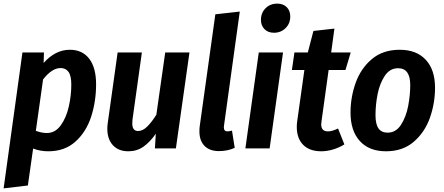

<svg xmlns="http://www.w3.org/2000/svg" viewBox="-28 -820 2454 1061"><path d="M96 -530H215L213 -472Q278 -545 358 -545Q427 -545 465 -495.5Q503 -446 503 -354Q503 -260 476 -176Q449 -92 389.5 -38Q330 16 239 16Q195 16 155 1L126 205L-8 221ZM366 -352Q366 -402 350.5 -423Q335 -444 307 -444Q259 -444 210 -381L170 -97Q202 -85 231 -85Q277 -85 307.5 -127Q338 -169 352 -230.5Q366 -292 366 -352Z M565 -109Q565 -126 568 -144L622 -530H756L704 -158Q703 -151 703 -138Q703 -96 735 -96Q761 -96 786 -121Q811 -146 836 -186L885 -530H1019L944 0H828L833 -81Q800 -34 764 -9Q728 16 681 16Q627 16 596 -17.5Q565 -51 565 -109Z M1210 -127 1209 -116Q1209 -94 1229 -94Q1236 -94 1254 -98L1269 -3Q1230 15 1182 15Q1131 15 1102.5 -13.5Q1074 -42 1074 -94Q1074 -114 1076 -125L1162 -741L1297 -756Z M1462 0H1328L1402 -530H1536ZM1414 -710Q1414 -749 1439.5 -774.5Q1465 -800 1504 -800Q1537 -800 1556.5 -780.5Q1576 -761 1576 -729Q1576 -690 1550 -664.5Q1524 -639 1486 -639Q1453 -639 1433.5 -659Q1414 -679 1414 -710Z M1749 -152Q1747 -138 1747 -133Q1747 -94 1784 -94Q1808 -94 1840 -110L1875 -22Q1846 -4 1812.5 6Q1779 16 1747 16Q1683 16 1647.5 -19.5Q1612 -55 1612 -119Q1612 -136 1615 -155L1654 -433H1585L1599 -530H1673L1704 -649L1820 -662L1802 -530H1910L1881 -433H1788Z M1909 -198Q1909 -283 1937.5 -362.5Q1966 -442 2027 -493.5Q2088 -545 2181 -545Q2273 -545 2324.5 -490Q2376 -435 2376 -335Q2376 -250 2348 -170Q2320 -90 2259 -37Q2198 16 2105 16Q2012 16 1960.5 -40.5Q1909 -97 1909 -198ZM2239 -350Q2239 -443 2172 -443Q2126 -443 2098 -400.5Q2070 -358 2058.5 -299Q2047 -240 2047 -184Q2047 -134 2063.5 -110.5Q2080 -87 2114 -87Q2160 -87 2188 -130.5Q2216 -174 2227.5 -234Q2239 -294 2239 -350Z"/></svg>

Font: Fira Sans Condensed SemiBold
Style: Italic
Weight: 600
Width: 3
Italic angle: -8°
Designer: bBox Type GmbH & Carrois Corporate GbR & Edenspiekermann AG
Foundry: bBox Type GmbH & Carrois Corporate GbR & Edenspiekermann AG
Version: Version 4.301